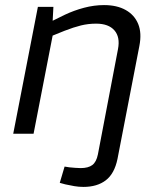

<svg xmlns="http://www.w3.org/2000/svg" viewBox="-20 -526 621 755"><path d="M215 193 234 129 253 132Q264 133 276 134Q288 135 297 135Q327 135 343 123Q359 111 365 81L444 -333Q453 -380 430 -406.5Q407 -433 358 -433Q327 -433 298.5 -426Q270 -419 234 -405L187 -386L112 0H32L129 -499H190L186 -424L170 -436L235 -468Q271 -485 310.5 -495.5Q350 -506 389 -506Q440 -506 474.5 -486.5Q509 -467 523.5 -431.5Q538 -396 528 -345L442 99Q430 157 396 183Q362 209 308 209Q290 209 272.5 206Q255 203 237 199Z"/></svg>

Font: REM Light
Style: Italic
Weight: 300
Italic angle: -11°
Designer: Octavio Pardo
Foundry: Ashler Design
Version: Version 1.005;gftools[0.9.28]